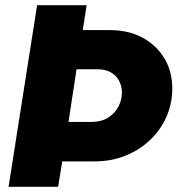

<svg xmlns="http://www.w3.org/2000/svg" viewBox="-20 -720 690 740"><path d="M13 0 123 -700H314L299 -604H403Q476 -604 530 -574.5Q584 -545 614 -494.5Q644 -444 644 -379Q644 -321 621.5 -270Q599 -219 558.5 -180.5Q518 -142 463.5 -120Q409 -98 345 -98H220L204 0ZM244 -250H330Q370 -250 396.5 -266.5Q423 -283 436.5 -309.5Q450 -336 450 -363Q450 -386 440 -406.5Q430 -427 409 -440Q388 -453 356 -453H275Z"/></svg>

Font: MuseoModerno ExtraBold
Style: Italic
Weight: 800
Italic angle: -9°
Designer: Pablo Cosgaya, Héctor Gatti, Marcela Romero, and the Authors of The MuseoModerno Project.
Foundry: Omnibus-Type Team
Version: Version 1.003